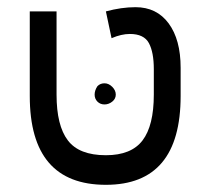

<svg xmlns="http://www.w3.org/2000/svg" viewBox="-20 -516 579 532"><path d="M480.5 -250Q480.5 -3.9 273.4 -3.9Q62.5 -3.9 62.5 -250V-484.4H136.7V-253.9Q136.7 -168 168 -127Q199.2 -85.9 273.4 -85.9Q343.8 -85.9 375 -127Q406.2 -168 406.2 -253.9V-324.2Q406.2 -371.1 392.6 -396.5Q378.9 -421.9 339.8 -421.9Q316.4 -421.9 289.1 -410.2L273.4 -484.4Q316.4 -496.1 355.5 -496.1Q414.1 -496.1 447.3 -451.2Q480.5 -406.2 480.5 -328.1ZM250 -277.3Q257.8 -285.2 269.5 -285.2Q281.2 -285.2 291 -275.4Q300.8 -265.6 300.8 -253.9Q300.8 -242.2 291 -234.4Q281.2 -226.6 269.5 -226.6Q257.8 -226.6 250 -234.4Q242.2 -242.2 242.2 -253.9Q242.2 -265.6 250 -277.3Z"/></svg>

Font: 和音 by 宁静之雨，公众号njzyshare
Style: Regular
Weight: 400
Designer: Steve Matteson
Foundry: Ascender Corporation
Version: Version 6.00;June 8, 2018;FontCreator 11.0.0.2388 32-bit